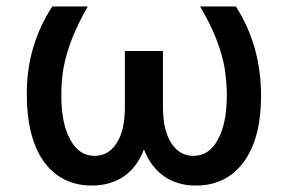

<svg xmlns="http://www.w3.org/2000/svg" viewBox="-20 -565 893 595"><path d="M202 -442Q185 -398 177 -355Q170 -316 170 -270Q170 -181 198 -132Q225 -82 273 -82Q316 -82 341 -121Q367 -159 367 -234V-407H485V-234Q485 -161 511 -121Q537 -82 579 -82Q628 -82 655 -132Q683 -183 683 -270Q683 -306 676 -355Q668 -398 651 -442Q632 -491 600 -545H711Q789 -423 789 -268Q789 -137 736 -64Q682 10 587 10Q529 10 488 -19Q447 -48 426 -102Q405 -47 365 -19Q322 10 265 10Q170 10 116 -64Q63 -138 63 -275Q63 -424 142 -545H252Q220 -489 202 -442Z"/></svg>

Font: Sinter Medium
Style: Regular
Weight: 500
Foundry: Adobe & rsms
Version: Version 1.000